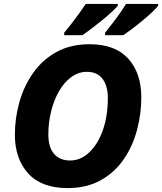

<svg xmlns="http://www.w3.org/2000/svg" viewBox="-20 -951 828 981"><path d="M325 10Q192 10 124 -65Q56 -140 56 -263Q56 -347 79 -429Q102 -511 149 -578Q196 -645 268 -685Q340 -725 438 -725Q569 -725 635.5 -651Q702 -577 702 -454Q702 -369 680 -286.5Q658 -204 612 -137Q566 -70 494.5 -30Q423 10 325 10ZM339 -131Q392 -131 436 -172.5Q480 -214 505.5 -286Q531 -358 531 -451Q531 -512 504 -548Q477 -584 424 -584Q381 -584 344.5 -557.5Q308 -531 282 -486Q256 -441 241.5 -383.5Q227 -326 227 -264Q227 -199 256 -165Q285 -131 339 -131ZM517 -784Q532 -803 552 -828.5Q572 -854 591 -881Q610 -908 624 -931H788V-922Q779 -909 757.5 -889Q736 -869 709 -846.5Q682 -824 655.5 -804Q629 -784 609 -771H517ZM308 -784Q324 -803 344 -828.5Q364 -854 383.5 -881Q403 -908 418 -931H582V-922Q572 -909 550 -889Q528 -869 500.5 -846.5Q473 -824 446.5 -804Q420 -784 401 -771H308Z"/></svg>

Font: Noto Sans ExtraBold
Style: Italic
Weight: 800
Italic angle: -12°
Designer: Monotype Design Team
Foundry: Monotype Imaging Inc.
Version: Version 2.013; ttfautohint (v1.8.4.7-5d5b)